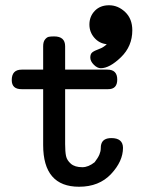

<svg xmlns="http://www.w3.org/2000/svg" viewBox="-20 -710 565 734"><path d="M24.9 -403.8Q24.9 -443.8 63 -443.8H145V-533.2Q145 -550.3 152.1 -559.1Q159.2 -567.9 166.5 -569.3Q173.8 -570.8 187 -570.8Q229 -570.8 229 -533.2V-443.8H391.1Q428.2 -443.8 428.2 -405.8Q428.2 -368.7 393.1 -369.1H229V-159.2Q229 -130.4 232.4 -113.8Q235.8 -97.2 251 -84Q266.1 -70.8 294.9 -70.8Q317.9 -70.8 341.8 -89.8Q355 -106.9 360.1 -119.4Q365.2 -131.8 365.2 -142.8Q365.2 -153.8 367.2 -159.2Q374 -182.1 405.8 -182.1Q449.7 -182.1 450.2 -145Q450.2 -93.3 404.5 -44.7Q358.9 3.9 282.2 3.9Q145 3.9 145 -155.8V-369.1H63Q24.9 -368.7 24.9 -403.8ZM321.8 -616.2Q321.8 -647 342.3 -668.5Q362.8 -689.9 397 -689.9Q431.2 -689.9 458.5 -664.1Q485.8 -638.2 485.8 -594.2Q485.8 -533.2 442.4 -491.2Q398.9 -449.2 365.2 -449.2Q352.1 -449.2 338.6 -462.6Q325.2 -476.1 325.2 -490Q325.2 -503.9 333 -510Q340.8 -516.1 358.4 -522.5Q376 -528.8 388.2 -541Q359.4 -543.9 340.6 -565.7Q321.8 -587.4 321.8 -616.2Z"/></svg>

Font: CMU Typewriter Text
Style: Bold
Weight: 700
Version: Version 0.7.0